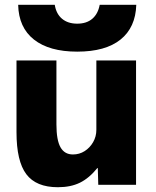

<svg xmlns="http://www.w3.org/2000/svg" viewBox="-20 -773 651 803"><path d="M222 10Q131 10 90 -44.5Q49 -99 49 -220V-520H216V-253Q216 -187 233 -157Q250 -127 285 -127Q312 -127 334 -141Q356 -155 369.5 -178.5Q383 -202 383 -230V-520H549V0H391L389 -70H387Q353 -28 314.5 -9Q276 10 222 10ZM303 -557Q186 -557 122 -607.5Q58 -658 56 -753H209Q215 -715 239.5 -694.5Q264 -674 303 -674Q342 -674 366 -694.5Q390 -715 397 -753H550Q547 -658 484 -607.5Q421 -557 303 -557Z"/></svg>

Font: M PLUS 2 ExtraBold
Style: Regular
Weight: 800
Version: Version 1.001